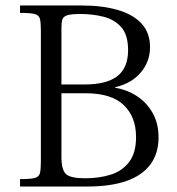

<svg xmlns="http://www.w3.org/2000/svg" viewBox="-20 -680 646 700"><path d="M53 0V-27Q90 -27 106 -31Q122 -35 125.5 -48.5Q129 -62 129 -89V-571Q129 -598 125.5 -611.5Q122 -625 106 -629Q90 -633 53 -633V-660H279Q354 -660 410 -643.5Q466 -627 496.5 -593.5Q527 -560 527 -508Q527 -456 493.5 -416Q460 -376 400 -362V-360Q443 -353 478.5 -330Q514 -307 536 -269Q558 -231 558 -179Q558 -120 528 -80Q498 -40 440.5 -20Q383 0 299 0ZM290 -30Q341 -30 383 -43Q425 -56 450.5 -89Q476 -122 476 -180Q476 -254 431 -297Q386 -340 292 -340H204V-107Q204 -61 220.5 -45.5Q237 -30 290 -30ZM204 -372H288Q369 -372 408 -402.5Q447 -433 447 -497Q447 -553 422 -581Q397 -609 357.5 -619Q318 -629 273 -629Q240 -629 225.5 -624.5Q211 -620 207.5 -609Q204 -598 204 -579Z"/></svg>

Font: Frank Ruhl Libre Light
Style: Regular
Weight: 300
Designer: Yanek Iontef
Foundry: Fontef
Version: Version 6.003;gftools[0.9.30]